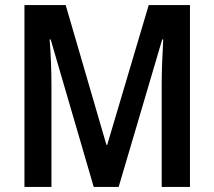

<svg xmlns="http://www.w3.org/2000/svg" viewBox="-20 -734 841 754"><path d="M179 -579H175Q182 -486 182 -401V0H76V-714H238L398 -165H401L564 -714H726V0H615V-404Q615 -473 621 -579H617L446 0H348Z"/></svg>

Font: Noto Sans Display Medium Narrow
Style: Regular
Weight: 500
Width: 4
Designer: Monotype Design team
Foundry: Monotype Imaging Inc.
Version: Version 1.000